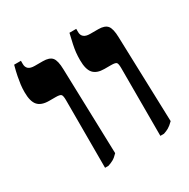

<svg xmlns="http://www.w3.org/2000/svg" viewBox="-149 -786 919 932"><g transform="rotate(-30 310.5 -320.0)"><path d="M490 7V-372Q490 -397 484.5 -403.5Q479 -410 454 -410H417Q375 -410 355.5 -432Q336 -454 336 -506Q336 -529 338 -548Q340 -567 345 -590.5Q350 -614 358 -647H396V-629Q396 -611 407.5 -601.5Q419 -592 442 -592H488Q524 -592 538.5 -574.5Q553 -557 554 -508L569 -30Q552 -13 539 -5.5Q526 2 510 7ZM180 7V-372Q180 -397 174 -403.5Q168 -410 144 -410H107Q64 -410 44.5 -432Q25 -454 25 -506Q25 -529 27.5 -548Q30 -567 34.5 -590.5Q39 -614 48 -647H86V-629Q86 -611 97 -601.5Q108 -592 132 -592H177Q214 -592 228.5 -574.5Q243 -557 244 -508L258 -30Q242 -13 228.5 -5.5Q215 2 199 7Z"/></g></svg>

Font: Noto Serif Hebrew ExtraBold
Style: Regular
Weight: 800
Version: Version 2.003